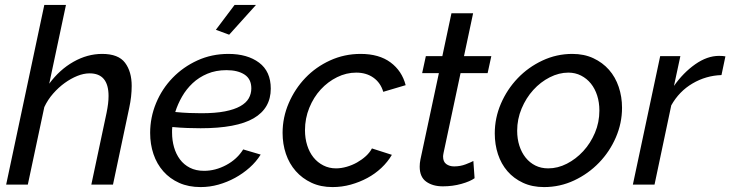

<svg xmlns="http://www.w3.org/2000/svg" viewBox="-20 -750 2967 780"><path d="M160 -730H248L180 -410Q222 -467 278.5 -499Q335 -531 395 -531Q461 -531 488 -495Q515 -459 515 -401Q515 -358 505 -312L439 0H351L413 -292Q417 -312 419 -328.5Q421 -345 421 -360Q421 -452 344 -452Q320 -452 294 -441.5Q268 -431 243 -413Q218 -395 196 -370Q174 -345 160 -315L93 0H5Z M911 -609 857 -629 933 -730H1020ZM795 10Q746 10 708 -7Q670 -24 643.5 -54Q617 -84 603.5 -124Q590 -164 590 -210Q590 -273 614 -331Q638 -389 681 -433.5Q724 -478 782 -504.5Q840 -531 908 -531Q985 -531 1032.5 -495.5Q1080 -460 1080 -390Q1080 -310 1010.5 -269.5Q941 -229 795 -229Q771 -229 741.5 -230Q712 -231 680 -234Q679 -228 679 -222Q679 -216 679 -211Q679 -180 687 -152Q695 -124 711 -102.5Q727 -81 751.5 -68.5Q776 -56 809 -56Q855 -56 899 -79.5Q943 -103 968 -143L1039 -122Q1021 -93 994 -69Q967 -45 935 -27.5Q903 -10 867.5 0Q832 10 795 10ZM900 -465Q857 -465 822.5 -450.5Q788 -436 762.5 -412Q737 -388 719.5 -357.5Q702 -327 692 -295Q722 -292 748.5 -291Q775 -290 798 -290Q855 -290 893.5 -297.5Q932 -305 956 -318.5Q980 -332 990.5 -350.5Q1001 -369 1001 -391Q1001 -429 973.5 -447Q946 -465 900 -465Z M1331 10Q1283 10 1245.5 -7.5Q1208 -25 1181.5 -55Q1155 -85 1141.5 -125Q1128 -165 1128 -210Q1128 -273 1153 -331Q1178 -389 1220.5 -433.5Q1263 -478 1321 -504.5Q1379 -531 1445 -531Q1520 -531 1566.5 -496.5Q1613 -462 1628 -404L1537 -377Q1526 -414 1497 -434.5Q1468 -455 1427 -455Q1387 -455 1349.5 -436.5Q1312 -418 1283 -386.5Q1254 -355 1236.5 -312Q1219 -269 1219 -221Q1219 -188 1228 -159.5Q1237 -131 1253.5 -110.5Q1270 -90 1293.5 -78Q1317 -66 1345 -66Q1366 -66 1388.5 -72.5Q1411 -79 1430.5 -90Q1450 -101 1466 -115.5Q1482 -130 1491 -147L1572 -121Q1555 -92 1529.5 -68Q1504 -44 1472.5 -27Q1441 -10 1405 0Q1369 10 1331 10Z M1779 7Q1738 7 1711.5 -12Q1685 -31 1685 -73Q1685 -87 1688 -102L1763 -453H1695L1710 -522H1777L1814 -696H1902L1865 -522H1976L1961 -453H1851L1782 -129Q1780 -119 1780 -114Q1780 -93 1793 -83.5Q1806 -74 1825 -74Q1850 -74 1872 -82.5Q1894 -91 1903 -96L1908 -26Q1890 -13 1854.5 -3Q1819 7 1779 7Z M2190 10Q2142 10 2104.5 -7.5Q2067 -25 2041.5 -54.5Q2016 -84 2003 -123.5Q1990 -163 1990 -208Q1990 -271 2015 -329Q2040 -387 2083 -432Q2126 -477 2183.5 -504Q2241 -531 2305 -531Q2353 -531 2390.5 -513.5Q2428 -496 2454 -466.5Q2480 -437 2493.5 -397Q2507 -357 2507 -312Q2507 -250 2482 -192Q2457 -134 2413.5 -89Q2370 -44 2312.5 -17Q2255 10 2190 10ZM2207 -66Q2246 -66 2283 -85Q2320 -104 2349.5 -136Q2379 -168 2397 -210.5Q2415 -253 2415 -301Q2415 -334 2406 -362Q2397 -390 2380.5 -410.5Q2364 -431 2340.5 -443Q2317 -455 2289 -455Q2251 -455 2213.5 -436Q2176 -417 2146.5 -384.5Q2117 -352 2099 -309Q2081 -266 2081 -219Q2081 -186 2090 -158Q2099 -130 2115.5 -109.5Q2132 -89 2155 -77.5Q2178 -66 2207 -66Z M2662 -522H2744L2718 -401Q2756 -455 2804.5 -489Q2853 -523 2901 -523Q2910 -523 2916 -522.5Q2922 -522 2927 -521L2911 -445Q2848 -443 2793.5 -411Q2739 -379 2707 -322L2639 0H2551Z"/></svg>

Font: PTCRaleway Medium
Style: Italic
Weight: 500
Italic angle: -12°
Designer: Matt McInerney, Pablo Impallari, Rodrigo Fuenzalida
Foundry: Matt McInerney, Pablo Impallari, Rodrigo Fuenzalida
Version: Version 3.000g; ttfautohint (v1.5) -l 8 -r 28 -G 28 -x 14 -D